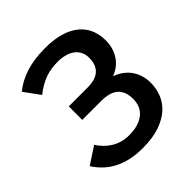

<svg xmlns="http://www.w3.org/2000/svg" viewBox="-192 -821 966 966"><g transform="rotate(-45 291.0 -338.0)"><path d="M110.8 -170.9Q122.6 -152.3 138.4 -135.7Q154.3 -119.1 174.1 -106.7Q193.8 -94.2 217.8 -87.2Q241.7 -80.1 270 -80.1Q336.9 -80.1 375 -110.1Q413.1 -140.1 413.1 -195.8Q413.1 -247.6 384 -274.7Q355 -301.8 292 -301.8H157.2V-397.9H292Q315.9 -397.9 336.2 -403.1Q356.4 -408.2 371.3 -419.9Q386.2 -431.6 394.5 -450.9Q402.8 -470.2 402.8 -499Q402.8 -522.5 393.6 -540.8Q384.3 -559.1 367.7 -571.3Q351.1 -583.5 327.9 -589.8Q304.7 -596.2 276.9 -596.2Q254.4 -596.2 232.9 -593.3Q211.4 -590.3 190.2 -583Q168.9 -575.7 147.5 -563.5Q126 -551.3 103 -533.2L42 -617.2Q62.5 -633.8 86.9 -647.2Q111.3 -660.6 140.6 -670.2Q169.9 -679.7 204.6 -684.8Q239.3 -689.9 280.8 -689.9Q343.8 -689.9 389.4 -676Q435.1 -662.1 465.1 -637Q495.1 -611.8 509.5 -577.1Q523.9 -542.5 523.9 -501Q523.9 -472.7 516.6 -448.5Q509.3 -424.3 496.1 -404.8Q482.9 -385.3 464.1 -370.8Q445.3 -356.4 421.9 -348.1Q477.1 -327.6 505.1 -286.1Q533.2 -244.6 533.2 -189.9Q533.2 -153.3 520 -116.7Q506.8 -80.1 476.3 -51Q445.8 -22 395.5 -3.9Q345.2 14.2 271 14.2Q225.1 14.2 187 5.6Q148.9 -2.9 117.9 -19Q86.9 -35.2 62.3 -58.3Q37.6 -81.5 19 -110.8Z"/></g></svg>

Font: Clear Sans Medium
Style: Regular
Weight: 500
Foundry: Intel Corporation
Version: Version 1.00